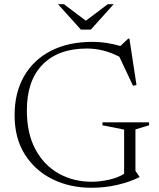

<svg xmlns="http://www.w3.org/2000/svg" viewBox="-20 -878 753 908"><path d="M620.5 -70 640 -41.5V-40.5Q594 -17.5 535.5 -3.8Q477 10 412.5 10Q311.5 10 229 -30.2Q146.5 -70.5 97.8 -147.2Q49 -224 49 -333Q49 -438.5 93.2 -516.5Q137.5 -594.5 220 -637.2Q302.5 -680 417 -680Q451 -680 482.5 -675.2Q514 -670.5 549.5 -660.5L586 -695H592L625.5 -476L609 -472.5L544.5 -609.5Q470 -648.5 391 -648.5Q256 -648.5 181.5 -572.8Q107 -497 107 -356.5Q107 -247 147.5 -171.8Q188 -96.5 257.5 -57.5Q327 -18.5 413.5 -18.5Q454 -18.5 497 -28.5Q540 -38.5 567 -56V-265L464.5 -285.5V-299.5H685V-285.5L620.5 -266ZM517.5 -858 409.5 -738H362.5L254.5 -858H282.5L386 -780L489.5 -858Z"/></svg>

Font: Newsreader Text Light
Style: Regular
Weight: 300
Designer: Hugues Gentile
Foundry: Production Type
Version: Version 1.001